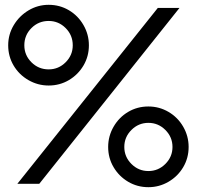

<svg xmlns="http://www.w3.org/2000/svg" viewBox="-20 -773 818 797"><path d="M14 -585Q14 -630 37 -668.5Q60 -707 98.5 -730Q137 -753 182 -753Q228 -753 266 -730.5Q304 -708 326.5 -669Q349 -630 349 -585Q349 -539 326.5 -501Q304 -463 266 -440.5Q228 -418 182 -418Q137 -418 98 -440.5Q59 -463 36.5 -501Q14 -539 14 -585ZM635 -740H725L143 -10H52ZM282 -585Q282 -627 252.5 -656.5Q223 -686 182 -686Q140 -686 110.5 -656.5Q81 -627 81 -585Q81 -544 110.5 -514.5Q140 -485 182 -485Q223 -485 252.5 -514.5Q282 -544 282 -585ZM429 -163Q429 -208 451.5 -247Q474 -286 512 -308.5Q550 -331 596 -331Q641 -331 679.5 -308.5Q718 -286 740.5 -247Q763 -208 763 -163Q763 -117 740.5 -79Q718 -41 679.5 -18.5Q641 4 596 4Q550 4 512 -18.5Q474 -41 451.5 -79Q429 -117 429 -163ZM696 -163Q696 -204 666.5 -233.5Q637 -263 596 -263Q555 -263 525.5 -233.5Q496 -204 496 -163Q496 -122 525.5 -92.5Q555 -63 596 -63Q637 -63 666.5 -92.5Q696 -122 696 -163Z"/></svg>

Font: Kakao Big Sans
Style: Regular
Weight: 400
Designer: Park Young-rak; Lee Sang-min; Kim Jung-jin; Min Bon; Park Min-gyu;
Foundry: Kakao Corporation
Version: Version 2.003